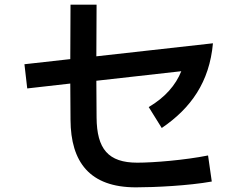

<svg xmlns="http://www.w3.org/2000/svg" viewBox="-20 -760 1040 825"><path d="M85 -484 97 -380 282 -401C282 -349 283 -297 283 -245C284 -64 365 45 564 45C644 45 790 38 890 20L874 -92C774 -72 640 -61 570 -61C445 -61 396 -120 395 -255C395 -308 394 -361 394 -413L759 -454C735 -394 689 -341 619 -300L675 -210C800 -295 880 -407 895 -574L394 -518C394 -595 395 -669 395 -740H283C283 -667 282 -588 282 -506Z"/></svg>

Font: KT Kiyosuna Sans Bold
Style: Regular
Weight: 700
Designer: [Zen Kaku Gothic] Yoshimichi Ohira
Version: Version 1.010;Glyphs 3.1.2 (3151)